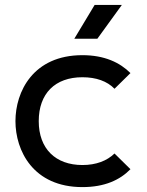

<svg xmlns="http://www.w3.org/2000/svg" viewBox="-20 -749 600 783"><path d="M316 14C407 14 469 -15 512 -59L447 -123C416 -93 372 -76 316 -76C207 -76 138 -142 138 -255C138 -368 205 -434 316 -434C372 -434 417 -418 447 -387L512 -451C469 -494 406 -524 316 -524C115 -524 43 -375 43 -255C43 -135 115 14 316 14ZM283 -591H377L477 -729H366Z"/></svg>

Font: Hibana 45 SubMedium
Style: Regular
Weight: 500
Width: 6
Designer: pygmalion
Foundry: ybstudio
Version: Version 2021.007;FEAKit 1.0